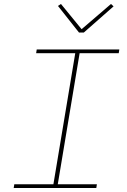

<svg xmlns="http://www.w3.org/2000/svg" viewBox="-20 -947 640 967"><path d="M49 0 52 -19H249L359 -679H162L165 -698H581L578 -679H381L271 -19H468L465 0ZM378 -783 272 -917 287 -927 391 -800 539 -927 552 -915 402 -783Z"/></svg>

Font: IBM Plex Mono Thin
Style: Italic
Weight: 100
Italic angle: -9°
Monospace: yes
Designer: Mike Abbink, Paul van der Laan, Pieter van Rosmalen
Foundry: Bold Monday
Version: Version 2.3